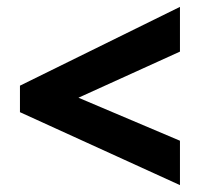

<svg xmlns="http://www.w3.org/2000/svg" viewBox="-20 -640 584 558"><path d="M503 -102 38 -314V-391L503 -620V-490L208 -356L503 -231Z"/></svg>

Font: Noto Sans Ethiopic SemiCondensed ExtraBold
Style: Regular
Weight: 800
Width: 4
Designer: Monotype Design Team
Foundry: Monotype Imaging Inc.
Version: Version 2.102; ttfautohint (v1.8.4.7-5d5b)